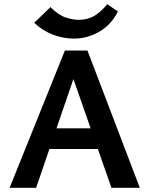

<svg xmlns="http://www.w3.org/2000/svg" viewBox="-20 -900 716 920"><path d="M514 0 307 -592H356L153 0H26L291 -658H399L650 0ZM143 -186 179 -285H463L516 -186ZM335 -715Q282 -715 232 -734.5Q182 -754 144 -791L222 -866Q261 -827 295.5 -816Q330 -805 358 -805Q398 -805 429.5 -822.5Q461 -840 494 -880L545 -845Q513 -781 455.5 -748Q398 -715 335 -715Z"/></svg>

Font: Ysabeau
Style: Bold
Weight: 700
Designer: Christian Thalmann (Catharsis Fonts)
Version: Version 2.000;gftools[0.9.27.dev2+g8671c4b]